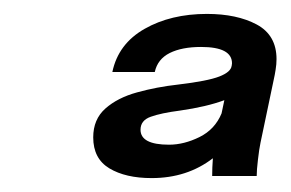

<svg xmlns="http://www.w3.org/2000/svg" viewBox="-20 -763 418 276"><path d="M198 -507Q160.5 -507 137.2 -521Q114 -535 114 -565.5Q114 -591.5 131.5 -607Q149 -622.5 177 -630.2Q205 -638 236.5 -641.5Q278.5 -646.5 295.2 -653Q312 -659.5 313 -668.5V-668Q313.5 -670.5 313.5 -672Q313.5 -695.5 269 -695.5Q241.5 -695.5 224 -686.8Q206.5 -678 202.5 -659.5H141.5Q150 -700 187.8 -721.5Q225.5 -743 277.5 -743Q320.5 -743 349 -727.8Q377.5 -712.5 377.5 -678Q377.5 -670.5 376.2 -662.8Q375 -655 373.5 -648.5L354.5 -558Q352.5 -548.5 350.8 -533.5Q349 -518.5 349 -510H285Q285 -522 286 -535.5Q249 -507 198 -507ZM182 -576.5Q182 -555 223 -555Q244.5 -555 266.8 -566Q289 -577 298.5 -600L302.5 -619Q277 -609.5 238.5 -604Q211.5 -600.5 196.8 -595.2Q182 -590 182 -576.5Z"/></svg>

Font: Epilogue
Style: Bold Italic
Weight: 700
Italic angle: -12°
Designer: Tyler Finck
Foundry: Etcetera Type Co
Version: Version 2.111; ttfautohint (v1.8.3)